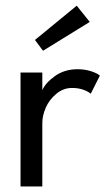

<svg xmlns="http://www.w3.org/2000/svg" viewBox="-20 -672 402 692"><path d="M135 -489 106 -528 256.5 -651.5 303.5 -593ZM132.5 0H54V-410.5H132.5V-347Q143.5 -373 178 -397.8Q212.5 -422.5 259.5 -422.5Q285.5 -422.5 307.5 -415.5Q329.5 -408.5 340 -399.5L307 -334Q298.5 -342 280.5 -348.5Q262.5 -355 239.5 -355Q208 -355 182.5 -333.5Q157 -312 144.8 -283.5Q132.5 -255 132.5 -228.5Z"/></svg>

Font: League Spartan
Style: Regular
Weight: 350
Foundry: The League of Moveable Type
Version: Version 2.002